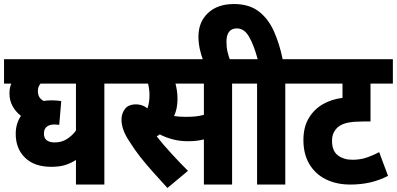

<svg xmlns="http://www.w3.org/2000/svg" viewBox="-20 -916 1970 953"><path d="M572 -501H498V0H357V-122Q332 -106 304 -97Q276 -88 234 -88Q151 -88 104.5 -133Q58 -178 58 -252Q58 -302 84 -341Q58 -361 42.5 -389Q27 -417 27 -452Q27 -480 36 -501H0V-622H572ZM198 -253Q198 -229 213 -219Q228 -209 251 -209Q285 -209 311.5 -225.5Q338 -242 357 -268V-501H181Q168 -485 168 -464Q168 -429 197 -415Q216 -418 237 -418Q246 -418 260 -417Q274 -416 284 -414L274 -296Q265 -298 249 -298Q226 -298 212 -287Q198 -276 198 -253Z M1132 -501V0H992V-224Q972 -219 952.5 -217Q933 -215 914 -215Q871 -215 835 -225Q799 -235 773 -249Q766 -244 758 -239Q790 -198 832 -152.5Q874 -107 913 -68L811 17Q769 -29 736 -66Q703 -103 675.5 -138Q648 -173 623 -213Q602 -244 592.5 -271Q583 -298 583 -322Q583 -352 600 -375Q617 -398 656 -398Q687 -398 712 -378Q722 -408 722 -443Q722 -473 715 -501H559V-622H1207V-501ZM901 -336Q928 -336 949 -338Q970 -340 992 -346V-501H851Q855 -486 858 -467Q861 -448 861 -425Q861 -399 856.5 -378Q852 -357 844 -340Q871 -336 901 -336Z M989 -615Q978 -643 971.5 -673.5Q965 -704 965 -734Q965 -807 1012.5 -851.5Q1060 -896 1141 -896Q1216 -896 1263.5 -860Q1311 -824 1339 -762Q1367 -700 1383 -622H1471V-501H1396V0H1256V-501H1194V-622H1259Q1240 -693 1216 -734Q1192 -775 1156 -775Q1104 -775 1104 -708Q1104 -681 1109.5 -658Q1115 -635 1123 -615Z M1930 -501H1819V-313H1783Q1740 -313 1711.5 -308Q1683 -303 1664 -290Q1648 -279 1638 -261Q1628 -243 1628 -217Q1628 -167 1657 -145Q1686 -123 1729 -123Q1766 -123 1797 -133Q1828 -143 1862 -161L1906 -43Q1863 -21 1817.5 -10.5Q1772 0 1719 0Q1650 0 1597.5 -26Q1545 -52 1515.5 -101.5Q1486 -151 1486 -221Q1486 -285 1512.5 -329.5Q1539 -374 1583 -399Q1627 -424 1680 -430V-501H1458V-622H1930Z"/></svg>

Font: Noto Sans Condensed ExtraBold
Style: Regular
Weight: 800
Width: 3
Designer: Monotype Design Team
Foundry: Monotype Imaging Inc.
Version: Version 2.013; ttfautohint (v1.8.4.7-5d5b)